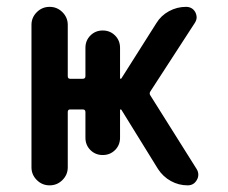

<svg xmlns="http://www.w3.org/2000/svg" viewBox="-20 -565 668 563"><path d="M72.3 -74.2V-492.2Q72.3 -513.7 87.9 -529.3Q103.5 -544.9 125.5 -544.9Q147.5 -544.9 163.1 -529.3Q178.7 -513.7 178.7 -492.2V-341.8Q178.7 -334 185.5 -334H222.7Q230.5 -334 230.5 -341.8V-424.8Q230.5 -446.3 245.1 -460.9Q259.8 -475.6 281.2 -475.6Q302.7 -475.6 317.4 -460.9Q332 -446.3 332 -424.8V-335.9Q332 -334 333.5 -334Q335 -334 335.9 -335L438.5 -497.1Q452.1 -519.5 475.6 -532.2Q499 -544.9 525.4 -544.9Q543.9 -544.9 552.7 -529.3Q556.6 -521.5 556.6 -513.7Q556.6 -505.9 550.8 -497.1L420.9 -296.9Q417 -291 420.9 -285.2L556.6 -69.3Q561.5 -61.5 561.5 -52.7Q561.5 -44.9 557.6 -38.1Q548.8 -21.5 530.3 -21.5Q503.9 -21.5 481 -34.2Q458 -46.9 443.4 -69.3L335.9 -243.2Q335 -244.1 333.5 -244.1Q332 -244.1 332 -242.2V-161.1Q332 -139.6 317.4 -125Q302.7 -110.4 281.2 -110.4Q259.8 -110.4 245.1 -125Q230.5 -139.6 230.5 -161.1V-236.3Q230.5 -244.1 222.7 -244.1H185.5Q178.7 -244.1 178.7 -236.3V-74.2Q178.7 -52.7 163.1 -37.1Q147.5 -21.5 125.5 -21.5Q103.5 -21.5 87.9 -37.1Q72.3 -52.7 72.3 -74.2Z"/></svg>

Font: Gen Jyuu Gothic Medium
Style: Regular
Weight: 500
Designer: [Source Han Sans]
Ryoko NISHIZUKA  (kana & ideographs); Paul D. Hunt (Latin, Greek & Cyrillic); Wenlong ZHANG  (bopomofo
Version: Version 1.002.20150607